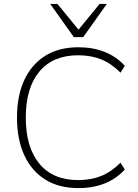

<svg xmlns="http://www.w3.org/2000/svg" viewBox="-20 -955 707 983"><path d="M381 8Q282 8 212 -35.5Q142 -79 104.5 -160Q67 -241 67 -353Q67 -465 104.5 -545.5Q142 -626 212 -669.5Q282 -713 381 -713Q532 -713 619 -618L597 -583Q550 -630 498 -651Q446 -672 380 -672Q251 -672 181.5 -588.5Q112 -505 112 -353Q112 -201 181.5 -117Q251 -33 380 -33Q446 -33 498 -54Q550 -75 597 -122L619 -87Q532 8 381 8ZM358 -765 237 -935H274L382 -803L490 -935H527L406 -765Z"/></svg>

Font: Nunito Sans ExtraLight
Style: Regular
Weight: 200
Designer: Vernon Adams
Foundry: Vernon Adams
Version: Version 3.006; ttfautohint (v1.8.3)